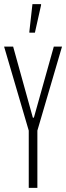

<svg xmlns="http://www.w3.org/2000/svg" viewBox="-26 -915 322 935"><path d="M114 0V-279L-6 -688H38L134 -342H139L236 -688H276L156 -279V0ZM117 -756V-761L132 -895H174V-890L144 -756Z"/></svg>

Font: Saira Ultra Condensed ExLight
Style: Regular
Weight: 200
Width: 1
Designer: Hector Gatti with collaboration of the Omnibus-Type team
Foundry: Omnibus-Type
Version: Version 1.001; ttfautohint (v1.8)